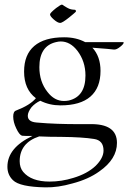

<svg xmlns="http://www.w3.org/2000/svg" viewBox="-20 -642 565 829"><path d="M176 167Q65 165 36 136Q12 113 12 78Q12 -4 120 -55H110Q103 -55 94 -55Q85 -55 75 -56Q63 -60 50 -88Q37 -115 37 -139Q37 -161 50 -165Q110 -188 135 -218Q84 -256 84 -333Q84 -406 128 -443.5Q172 -481 257 -481Q309 -481 348 -460H513Q514 -459 514 -458Q514 -452 499 -440Q483 -427 472 -428Q466 -429 443 -431Q420 -433 379 -436Q414 -398 414 -336Q414 -263 370.5 -225Q327 -187 241 -187Q194 -187 154 -207Q132 -197 116 -179Q100 -158 100 -142Q100 -116 138 -113Q183 -109 228 -107.5Q273 -106 316 -106H366Q485 -109 485 -25Q485 45 409 98Q362 132 293 150Q230 168 176 167ZM256 -206Q261 -206 266.5 -206.5Q272 -207 277 -208Q349 -225 349 -316Q349 -377 314 -423Q283 -463 242 -463Q233 -463 221 -460Q150 -443 150 -352Q150 -289 185 -245Q215 -206 256 -206ZM194 142Q246 142 297 126Q357 108 393 74Q427 40 427 8Q427 -36 386 -42Q337 -50 245 -51Q217 -51 193.5 -51.5Q170 -52 149 -53Q65 -25 65 54Q65 82 80 100Q115 142 194 142ZM240 -543Q229 -543 212 -558Q196 -572 196 -580Q196 -586 222 -607Q242 -622 247 -622Q251 -622 256 -617Q261 -614 265 -611.5Q269 -609 273 -607Q286 -600 302 -600Q307 -600 307 -596Q308 -596 308 -594Q308 -591 305 -589Q303 -587 296.5 -581.5Q290 -576 279 -567Q249 -543 240 -543Z"/></svg>

Font: Gideon Roman
Style: Regular
Weight: 400
Designer: Robert E. Leuschke
Foundry: Robert E. Leuschke
Version: Version 2.010